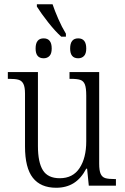

<svg xmlns="http://www.w3.org/2000/svg" viewBox="-20 -876 588 906"><path d="M98 -185V-434Q98 -465 90.5 -480Q83 -495 68 -499.5Q53 -504 23 -504H17V-536H159V-187Q159 -110 182.5 -72.5Q206 -35 262 -35Q324 -35 355.5 -83Q387 -131 387 -209V-425Q387 -461 380.5 -477.5Q374 -494 359 -499Q344 -504 313 -504H308V-536H448V-104Q448 -71 455 -55.5Q462 -40 477 -35.5Q492 -31 522 -31H527V0H399L391 -80H387Q363 -34 328 -12Q293 10 245 10Q172 10 135 -37Q98 -84 98 -185ZM154 -845V-856H228Q238 -826 255 -787Q272 -748 291 -717V-703H269Q240 -729 207 -771Q174 -813 154 -845ZM148 -647Q148 -695 186 -695Q224 -695 224 -647Q224 -623 213.5 -612Q203 -601 186 -601Q148 -601 148 -647ZM311 -647Q311 -695 349 -695Q387 -695 387 -647Q387 -623 376.5 -612Q366 -601 349 -601Q311 -601 311 -647Z"/></svg>

Font: Noto Serif NarrowLight
Style: Regular
Weight: 300
Width: 4
Designer: Monotype Design Team
Foundry: Monotype Imaging Inc.
Version: Version 1.001